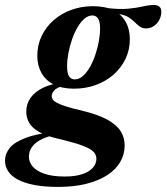

<svg xmlns="http://www.w3.org/2000/svg" viewBox="-98 -470 655 755"><path d="M476.1 -358.3Q461.7 -358.3 451.7 -365.5Q441.6 -372.8 431.5 -383Q421.4 -393.2 407.6 -402Q393.9 -410.8 372.7 -414.2Q351.6 -417.5 319.1 -411L317 -439.1Q370.7 -432.4 405.3 -435.7Q439.8 -439 463.5 -444.6Q487.2 -450.3 507.7 -450.3Q520.7 -450.3 528.5 -443.9Q536.3 -437.6 536.3 -424.3Q536.3 -410.9 531.7 -399Q527.1 -387 519 -377.9Q510.8 -368.9 499.9 -363.6Q489.1 -358.3 476.1 -358.3ZM196.1 -157.8Q212.3 -157.8 227.2 -170.5Q242.1 -183.3 254.6 -204.7Q267.1 -226.2 276.2 -252.5Q285.2 -278.8 290.4 -306.2Q295.5 -333.5 295.5 -357.8Q295.5 -385.3 287.6 -397.3Q279.7 -409.2 265.2 -409.2Q249 -409.2 234.1 -396.5Q219.2 -383.8 206.7 -362.3Q194.2 -340.9 185.1 -314.5Q176.1 -288.2 170.9 -260.8Q165.8 -233.5 165.8 -209.2Q165.8 -181.7 173.7 -169.7Q181.6 -157.8 196.1 -157.8ZM268.6 -445.7Q316.1 -445.7 348 -429.4Q379.9 -413.2 396.2 -384.2Q412.6 -355.2 412.6 -316.3Q412.6 -274.7 395.9 -239.2Q379.1 -203.8 349.2 -177.2Q319.2 -150.7 279.3 -136Q239.5 -121.3 192.7 -121.3Q145.6 -121.3 113.5 -137.6Q81.4 -153.9 65 -183.1Q48.7 -212.3 48.7 -250.7Q48.7 -292.3 65.4 -327.8Q82.1 -363.2 112.1 -389.8Q142.1 -416.3 182 -431Q221.8 -445.7 268.6 -445.7ZM130.6 265Q76.6 265 37.2 257.5Q-2.1 250 -27.8 236.2Q-53.5 222.4 -65.9 203.4Q-78.3 184.5 -78.3 161.6Q-78.3 135.1 -60 112.1Q-41.8 89.1 3.5 72Q48.8 54.9 130.7 46.4H179.4L176.8 53.5Q138.2 55.7 108.2 62.9Q78.3 70 57.7 81.9Q37.1 93.7 26.4 110Q15.7 126.3 15.7 147Q15.7 167.4 30.7 185.1Q45.8 202.7 77 213.4Q108.3 224.1 156.7 224.1Q198.3 224.1 226 214.7Q253.6 205.3 267.3 189.4Q281 173.6 281 154.4Q281 142 273.7 131.8Q266.5 121.7 249.3 112.7Q232.2 103.8 203.4 94.8Q174.6 85.9 131.3 75.7Q82.4 64.4 54.8 48.3Q27.3 32.1 16.3 12.2Q5.3 -7.8 5.3 -30.9Q5.3 -61.5 22.3 -85.5Q39.2 -109.5 71.9 -125.2Q104.6 -141 151.8 -145.5L168.3 -133.4Q135.5 -131.6 120.4 -119.1Q105.3 -106.5 105.3 -91.5Q105.3 -84.8 109.7 -78.4Q114.1 -71.9 126.3 -65.4Q138.6 -58.8 161.5 -51.5Q184.4 -44.2 221.2 -35.7Q287 -20 324.3 0.7Q361.6 21.5 376.9 46.6Q392.2 71.8 392.2 101.3Q392.2 136.9 374.7 167Q357.3 197 323.6 218.8Q289.9 240.6 241.3 252.8Q192.8 265 130.6 265Z"/></svg>

Font: Newsreader Text
Style: Italic
Weight: 400
Italic angle: -17°
Designer: Hugues Gentile
Foundry: Production Type
Version: Version 1.001